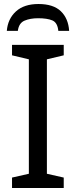

<svg xmlns="http://www.w3.org/2000/svg" viewBox="-20 -938 379 958"><path d="M298 0H40V-52L124 -71V-642L40 -662V-714H298V-662L214 -642V-71L298 -52ZM172 -918Q246 -918 283.5 -882Q321 -846 325 -784H271Q267 -825 241.5 -836Q216 -847 170 -847Q131 -847 102.5 -835Q74 -823 69 -784H14Q19 -844 59.5 -881Q100 -918 172 -918Z"/></svg>

Font: Noto Sans Living
Style: Regular
Weight: 400
Designer: Monotype Design Team
Foundry: Monotype Imaging Inc.
Version: Version 2.013; ttfautohint (v1.8.4.7-5d5b)